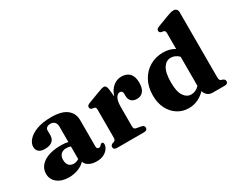

<svg xmlns="http://www.w3.org/2000/svg" viewBox="-102 -1159 1937 1582"><g transform="rotate(-30 867.0 -368.0)"><path d="M35.5 -105.5Q35.5 -171.5 94.5 -210.5Q153.5 -249.5 259.5 -249.5Q297 -249.5 326 -242.5V-389Q326 -416 311.8 -431.5Q297.5 -447 272.5 -447Q251.5 -447 238.5 -437.5Q225.5 -428 225.5 -414V-364.5Q225.5 -328.5 201 -308.8Q176.5 -289 132 -289Q93 -289 74 -306Q55 -323 55 -353Q55 -385.5 83 -417.2Q111 -449 166.5 -470Q222 -491 305 -491Q404 -491 452.2 -453Q500.5 -415 500.5 -349.5V-100Q500.5 -75 521.5 -75Q531 -75 536.2 -80Q541.5 -85 546 -89.5Q549 -93 552.5 -95.5Q556 -98 560.5 -98Q575 -98 575 -78.5Q575 -59 561 -37.8Q547 -16.5 519.5 -1.8Q492 13 451 13Q408.5 13 379.2 -3Q350 -19 341.5 -46Q314 -17.5 273 -2.2Q232 13 187 13Q119 13 77.2 -20.2Q35.5 -53.5 35.5 -105.5ZM214.5 -136Q214.5 -101 231.5 -83Q248.5 -65 275.5 -65Q302.5 -65 326 -80.5V-200.5Q306.5 -207.5 285 -207.5Q252 -207.5 233.2 -188.8Q214.5 -170 214.5 -136Z M833.5 -451.5 841 -378.5Q859.5 -435.5 894.8 -463.5Q930 -491.5 972 -491.5Q1022.5 -491.5 1049.8 -462Q1077 -432.5 1077 -375Q1077 -320 1054.8 -293.5Q1032.5 -267 996.5 -267Q960.5 -267 942 -285.8Q923.5 -304.5 923.5 -338V-358Q922.5 -386.5 897 -386.5Q876.5 -386.5 860.5 -360.2Q844.5 -334 844.5 -274.5V-93.5Q844.5 -77.5 849.8 -70.2Q855 -63 872 -60.5L912 -53Q938.5 -48 938.5 -26Q938.5 0 905 0H650Q617 0 617 -25.5Q617 -43 637 -51.5L652.5 -56.5Q660.5 -59.5 664.2 -67.2Q668 -75 668 -93V-351.5Q668 -366 664 -372Q660 -378 651 -380.5L632.5 -383Q614 -388 614 -405.5Q614 -416 619.8 -422Q625.5 -428 641 -434L740 -471.5Q770 -483.5 783.5 -487Q797 -490.5 805 -490.5Q828.5 -490.5 833.5 -451.5Z M1120.5 -224.5Q1120.5 -305.5 1153.2 -365.5Q1186 -425.5 1242.2 -458.5Q1298.5 -491.5 1369 -491.5Q1431.5 -491.5 1478.5 -462.5V-612Q1478.5 -626.5 1474.2 -632.5Q1470 -638.5 1461.5 -641L1443 -643.5Q1424 -648.5 1424 -666Q1424 -676.5 1429.8 -682.5Q1435.5 -688.5 1451.5 -694.5L1553 -733Q1575 -741.5 1589 -745.2Q1603 -749 1615.5 -749Q1635 -749 1645 -738.2Q1655 -727.5 1655 -710.5V-93.5Q1655 -75 1658.8 -67.2Q1662.5 -59.5 1670.5 -56.5L1685.5 -51.5Q1705.5 -43.5 1705.5 -25.5Q1705.5 0 1672.5 0H1558Q1531.5 0 1511.2 -16.2Q1491 -32.5 1486 -57.5Q1452.5 -23.5 1413 -5.2Q1373.5 13 1327.5 13Q1268.5 13 1221.5 -17.2Q1174.5 -47.5 1147.5 -101Q1120.5 -154.5 1120.5 -224.5ZM1303.5 -243Q1303.5 -155.5 1331.2 -115.2Q1359 -75 1401 -75Q1444.5 -75 1478.5 -111.5V-388.5Q1444.5 -422.5 1402.5 -422.5Q1359 -422.5 1331.2 -380Q1303.5 -337.5 1303.5 -243Z"/></g></svg>

Font: Fraunces 9pt S000
Style: Bold
Weight: 700
Version: Version 1.000; ttfautohint (v1.8.3)